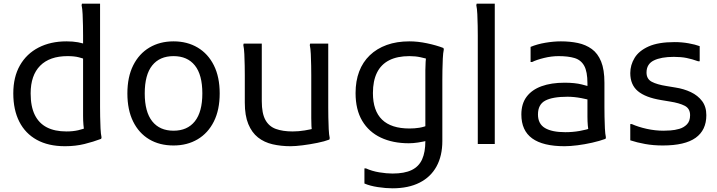

<svg xmlns="http://www.w3.org/2000/svg" viewBox="-20 -780 3882 1040"><path d="M332 12Q242 12 179.5 -22.5Q117 -57 84.5 -121Q52 -185 52 -274Q52 -363 88 -426Q124 -489 189 -522.5Q254 -556 340 -556Q375 -556 402.5 -551Q430 -546 447 -538L443 -458Q432 -463 407.5 -469.5Q383 -476 346 -476Q249 -476 197.5 -424Q146 -372 146 -274Q146 -203 168.5 -157.5Q191 -112 234 -90Q277 -68 340 -68Q375 -68 403.5 -74.5Q432 -81 454 -91L438 -63Q434 -80 432 -103.5Q430 -127 430 -152V-588Q430 -608 429.5 -640Q429 -672 427.5 -703Q426 -734 422 -752L424 -760H522V-200Q522 -180 522.5 -148Q523 -116 524.5 -85Q526 -54 530 -36L528 -28Q486 -12 437.5 0Q389 12 332 12Z M670 -274Q670 -363 701.5 -426Q733 -489 789.5 -522.5Q846 -556 920 -556Q994 -556 1050.5 -522.5Q1107 -489 1138.5 -426Q1170 -363 1170 -274Q1170 -185 1138.5 -122Q1107 -59 1050.5 -25.5Q994 8 920 8Q844 8 788 -25.5Q732 -59 701 -122Q670 -185 670 -274ZM764 -274Q764 -174 804.5 -123Q845 -72 920 -72Q995 -72 1035.5 -123Q1076 -174 1076 -274Q1076 -375 1035.5 -425.5Q995 -476 920 -476Q845 -476 804.5 -425.5Q764 -375 764 -274Z M1554 12Q1502 12 1456.5 1.5Q1411 -9 1377.5 -35.5Q1344 -62 1325 -108Q1306 -154 1306 -224V-372Q1306 -392 1305.5 -424Q1305 -456 1303.5 -487Q1302 -518 1298 -536L1300 -544H1398V-232Q1398 -166 1417.5 -130.5Q1437 -95 1474.5 -81.5Q1512 -68 1565 -68Q1597 -68 1630.5 -73.5Q1664 -79 1689 -86L1672 -62Q1668 -76 1667 -97Q1666 -118 1666 -140V-372Q1666 -392 1665.5 -424Q1665 -456 1663.5 -487Q1662 -518 1658 -536L1660 -544H1758V-196Q1758 -176 1758.5 -144Q1759 -112 1760.5 -81Q1762 -50 1766 -32L1764 -24Q1738 -14 1698.5 -6Q1659 2 1619.5 7Q1580 12 1554 12Z M2106 240Q2070 240 2027 233.5Q1984 227 1954 214V132H1962Q1995 147 2034.5 153.5Q2074 160 2106 160Q2171 160 2210 141Q2249 122 2266.5 83Q2284 44 2284 -16V-400Q2284 -424 2285.5 -445Q2287 -466 2290 -485L2307 -457Q2285 -464 2257.5 -470Q2230 -476 2198 -476Q2132 -476 2088 -453.5Q2044 -431 2022 -386.5Q2000 -342 2000 -276Q2000 -180 2049.5 -132Q2099 -84 2198 -84Q2226 -84 2251 -88Q2276 -92 2306 -104L2304 -20Q2270 -12 2244 -8Q2218 -4 2194 -4Q2108 -4 2043 -34.5Q1978 -65 1942 -125.5Q1906 -186 1906 -276Q1906 -341 1925.5 -392.5Q1945 -444 1983 -480.5Q2021 -517 2075 -536.5Q2129 -556 2198 -556Q2243 -556 2293 -545.5Q2343 -535 2382 -520L2384 -512Q2380 -494 2378.5 -463Q2377 -432 2376.5 -400Q2376 -368 2376 -348V-16Q2376 64 2344.5 121.5Q2313 179 2252.5 209.5Q2192 240 2106 240Z M2568 0V-588Q2568 -608 2567.5 -640Q2567 -672 2565.5 -703Q2564 -734 2560 -752L2562 -760H2660V0Z M3038 12Q2921 12 2862.5 -30.5Q2804 -73 2804 -160Q2804 -218 2832.5 -256Q2861 -294 2913.5 -313Q2966 -332 3038 -332Q3094 -332 3131.5 -322.5Q3169 -313 3196 -304V-232Q3169 -241 3129 -248.5Q3089 -256 3054 -256Q2973 -256 2933.5 -235Q2894 -214 2894 -160Q2894 -109 2932 -86.5Q2970 -64 3042 -64Q3082 -64 3119 -70.5Q3156 -77 3188 -88L3170 -61Q3168 -69 3166.5 -79Q3165 -89 3164 -100Q3163 -111 3162.5 -123Q3162 -135 3162 -148V-328Q3162 -392 3144.5 -423.5Q3127 -455 3092.5 -465.5Q3058 -476 3006 -476Q2967 -476 2926.5 -466Q2886 -456 2862 -444H2854V-526Q2890 -541 2934.5 -548.5Q2979 -556 3018 -556Q3068 -556 3110.5 -547Q3153 -538 3185.5 -514.5Q3218 -491 3236 -447Q3254 -403 3254 -332V-200Q3254 -180 3254.5 -148Q3255 -116 3256.5 -85Q3258 -54 3262 -36L3260 -28Q3227 -16 3187 -7Q3147 2 3107.5 7Q3068 12 3038 12Z M3394 -108H3402Q3438 -92 3483.5 -82Q3529 -72 3574 -72Q3588 -72 3611.5 -73.5Q3635 -75 3659.5 -82Q3684 -89 3701 -106.5Q3718 -124 3718 -156Q3718 -192 3689 -207Q3660 -222 3609 -230L3561 -238Q3476 -252 3435 -286.5Q3394 -321 3394 -384Q3394 -428 3417.5 -466.5Q3441 -505 3493.5 -528.5Q3546 -552 3634 -552Q3673 -552 3709.5 -545.5Q3746 -539 3770 -530V-448H3762Q3729 -460 3699 -466Q3669 -472 3630 -472Q3561 -472 3521.5 -452.5Q3482 -433 3482 -387Q3482 -352 3510.5 -337Q3539 -322 3590 -314L3638 -306Q3684 -299 3722 -281Q3760 -263 3783 -232.5Q3806 -202 3806 -156Q3806 -75 3748 -33.5Q3690 8 3570 8Q3519 8 3474.5 0Q3430 -8 3394 -20Z"/></svg>

Font: Kufam
Style: Regular
Weight: 400
Designer: Wael Morcos, Artur Schmal
Foundry: Original Type
Version: Version 1.301; ttfautohint (v1.8.3)